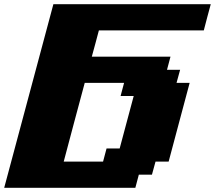

<svg xmlns="http://www.w3.org/2000/svg" viewBox="-20 -895 1024 915"><path d="M0 0H625L641.6 -62.5H704.1L721.2 -125H783.7Q800.8 -187.5 833.7 -312.5Q866.7 -437.5 883.8 -500H821.3L838.4 -562.5H775.9L792.5 -625H417.5Q423.3 -646 434.6 -687.7Q445.8 -729.5 451.2 -750H951.2Q956.5 -770.5 967.5 -812.5Q978.5 -854.5 984.4 -875H234.4Q195.3 -729 117.2 -437.5Q39.1 -146 0 0ZM471.2 -125H283.7Q300.3 -187.5 333.5 -312.5Q366.7 -437.5 383.8 -500H571.3L554.7 -437.5H617.2Q606 -396 583.7 -312.5Q561.5 -229 550.3 -187.5H487.8Z"/></svg>

Font: Faithful 32x
Style: BoldOblique
Weight: 400
Foundry: Faithful Resource Pack
Version: Version 1.0; January 27, 2023